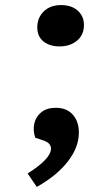

<svg xmlns="http://www.w3.org/2000/svg" viewBox="-20 -565 412 757"><path d="M127 -457Q127 -495 152.5 -520Q178 -545 221 -545Q262 -545 286.5 -523Q311 -501 311 -467Q311 -427 283.5 -404.5Q256 -382 215 -382Q176 -382 151.5 -401.5Q127 -421 127 -457ZM125 172 89 119Q181 61 181 21Q181 -1 152 -11L119 -22Q109 -52 115.5 -79Q122 -106 143.5 -123Q165 -140 200 -140Q243 -140 267 -113Q291 -86 291 -42Q291 15 248 71Q205 127 125 172Z"/></svg>

Font: Literata 7pt SemiBold
Style: Italic
Weight: 600
Italic angle: -2°
Designer: Latin by Veronika Burian and Jose Scaglione. Greek by Irene Vlachou. Cyrillic by Vera Evstafieva
Foundry: TypeTogether
Version: Version 3.002